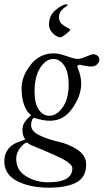

<svg xmlns="http://www.w3.org/2000/svg" viewBox="-44 -674 499 889"><path d="M183 -561Q183 -603 214.5 -628.5Q246 -654 264 -654Q269 -654 269 -650Q269 -648 259 -642Q249 -636 239 -624Q229 -612 229 -594Q229 -574 242 -563Q255 -552 268 -546Q281 -540 281 -534Q247 -501 233 -501Q229 -501 218 -506.5Q207 -512 195 -526.5Q183 -541 183 -561ZM-24 73Q-24 48 -14 29Q-4 10 10 0Q24 -10 38 -15.5Q52 -21 62 -24Q72 -27 72 -28Q72 -30 69 -34.5Q66 -39 63 -48.5Q60 -58 60 -72Q60 -93 70 -108Q80 -123 89.5 -130.5Q99 -138 99 -141Q99 -142 88.5 -151.5Q78 -161 67 -190Q56 -219 56 -267Q56 -320 97.5 -373.5Q139 -427 205 -427Q228 -427 265 -414Q302 -401 315 -401Q330 -401 355 -412Q380 -423 387 -423Q397 -423 406.5 -417Q416 -411 416 -397Q416 -387 406 -376.5Q396 -366 379 -366Q364 -366 346 -370Q328 -374 326 -374Q314 -374 314 -365Q314 -363 318.5 -352.5Q323 -342 327.5 -324Q332 -306 332 -287Q332 -231 291.5 -173Q251 -115 189 -115Q162 -115 139 -121.5Q116 -128 112 -128Q111 -128 108.5 -125.5Q106 -123 103 -114.5Q100 -106 100 -94Q100 -66 140 -47Q180 -28 227.5 -17.5Q275 -7 315 19.5Q355 46 355 87Q355 147 309.5 171Q264 195 181 195Q95 195 35.5 164.5Q-24 134 -24 73ZM31 61Q31 114 76.5 142Q122 170 179 170Q291 170 291 105Q291 88 255.5 67.5Q220 47 115 4Q104 0 95.5 -4.5Q87 -9 84 -12L82 -14Q69 -14 50 10Q31 34 31 61ZM116 -250Q116 -195 135.5 -166.5Q155 -138 184 -138Q219 -138 246.5 -177.5Q274 -217 274 -282Q274 -339 253.5 -370Q233 -401 203 -401Q169 -401 142.5 -360.5Q116 -320 116 -250Z"/></svg>

Font: OFL Sorts Mill Goudy TT
Style: Italic
Weight: 500
Italic angle: -6°
Version: Version 003.000